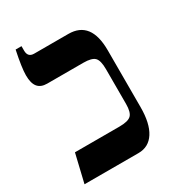

<svg xmlns="http://www.w3.org/2000/svg" viewBox="-161 -735 738 822"><g transform="rotate(-30 207.5 -323.5)"><path d="M46 -139H266Q309 -139 324 -153.5Q339 -168 339 -209V-381Q339 -424 324.5 -438.5Q310 -453 269 -453H90Q59 -453 44 -471.5Q29 -490 29 -529Q29 -566 46 -647H75V-625Q75 -592 106 -592H275Q386 -592 386 -447V-166Q386 -86 358.5 -43Q331 0 280 0H13Z"/></g></svg>

Font: Noto Serif Hebrew Cond
Style: Bold
Weight: 700
Width: 3
Designer: Monotype Design Team
Foundry: Monotype Imaging Inc.
Version: Version 1.000